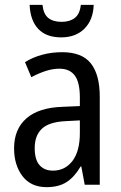

<svg xmlns="http://www.w3.org/2000/svg" viewBox="-20 -761 500 791"><path d="M236 -546Q318 -546 354.5 -499.5Q391 -453 391 -363V0H329L315 -75H312Q287 -32 254.5 -11Q222 10 172 10Q107 10 72.5 -35.5Q38 -81 38 -150Q38 -229 89 -273.5Q140 -318 239 -321L309 -324V-359Q309 -422 288 -450Q267 -478 225 -478Q197 -478 168 -468.5Q139 -459 109 -443L83 -505Q115 -525 154 -535.5Q193 -546 236 -546ZM252 -262Q183 -259 153 -231Q123 -203 123 -151Q123 -103 143 -80.5Q163 -58 198 -58Q248 -58 278.5 -98Q309 -138 309 -213V-265ZM366 -741Q364 -679 328 -643Q292 -607 232 -607Q171 -607 138 -641.5Q105 -676 102 -741H155Q159 -703 179 -687Q199 -671 234 -671Q267 -671 288 -687Q309 -703 313 -741Z"/></svg>

Font: Noto Sans Thai Looped Condensed
Style: Regular
Weight: 400
Width: 3
Designer: Sasikarn Vongin, Ben Mitchell
Foundry: The Fontpad Ltd
Version: Version 1.001; ttfautohint (v1.8.4.7-5d5b)